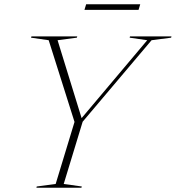

<svg xmlns="http://www.w3.org/2000/svg" viewBox="-20 -887 830 907"><path d="M675.5 -697 592.5 -709 594 -715H790L788.5 -709L696 -697L370.5 -312L281 -18L366.5 -6L364.5 0H152L153.5 -6L243 -18L332 -311L210 -697L126.5 -709L128.5 -715H345L343 -709L252 -697L365.5 -329ZM379 -840.5 387 -867H642.5L634.5 -840.5Z"/></svg>

Font: Newsreader Display ExtraLight
Style: Italic
Weight: 275
Italic angle: -17°
Designer: Hugues Gentile
Foundry: Production Type
Version: Version 1.002